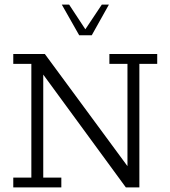

<svg xmlns="http://www.w3.org/2000/svg" viewBox="-20 -819 741 839"><path d="M38 0V-43H117V-540H38V-583H176L537 -93V-540H458V-583H667V-540H589V0H530L169 -493V-43H248V0ZM326 -665 250 -799H282L353 -691L425 -799H456L381 -665Z"/></svg>

Font: Rokkitt Light
Style: Regular
Weight: 300
Version: Version 3.103